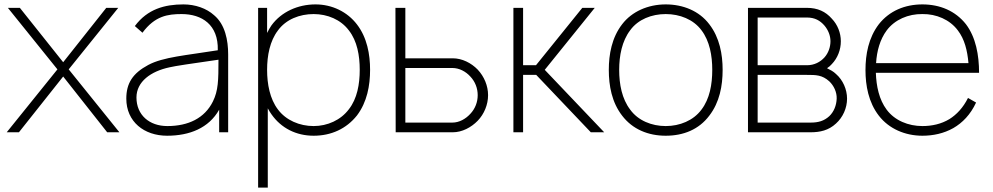

<svg xmlns="http://www.w3.org/2000/svg" viewBox="-20 -598 4488 868"><path d="M514.6 -562.5H460.4L265.6 -316.7L69.8 -562.5H15.6L239.6 -284.4L10.4 0H65.6L265.6 -252.1L464.6 0H519.8L290.6 -284.4Z M1011.5 0V-352.1C1011.5 -415.6 997.9 -487.5 947.9 -529.2C913.5 -560.4 862.5 -578.1 809.4 -578.1C725 -578.1 646.9 -557.3 589.6 -480.2L624 -450C680.2 -526 738.5 -534.4 801 -534.4C892.7 -534.4 967.7 -486.5 964.6 -370.8C822.9 -347.9 717.7 -340.6 650 -304.2C580.2 -266.7 551 -221.9 551 -152.1C551 -47.9 631.3 15.6 735.4 15.6C836.5 15.6 924 -18.8 970.8 -102.1V0ZM942.7 -139.6C905.2 -63.5 831.2 -28.1 736.5 -28.1C655.2 -28.1 596.9 -78.1 596.9 -157.3C596.9 -229.2 662.5 -276 746.9 -293.8C772.9 -300 844.8 -310.4 967.7 -328.1C967.7 -234.4 966.7 -188.5 942.7 -139.6Z M1593.8 -487.5C1550 -544.8 1481.3 -578.1 1406.3 -578.1C1327.1 -578.1 1252.1 -544.8 1207.3 -483.3C1200 -472.9 1193.8 -461.5 1187.5 -449V-562.5H1146.9V250H1190.6V-108.3C1195.8 -99 1201 -89.6 1207.3 -81.2C1251 -18.8 1318.8 15.6 1397.9 15.6C1477.1 15.6 1545.8 -15.6 1593.8 -76C1639.6 -136.5 1653.1 -211.5 1653.1 -282.3C1653.1 -352.1 1639.6 -428.1 1593.8 -487.5ZM1557.3 -104.2C1520.8 -55.2 1460.4 -28.1 1397.9 -28.1C1334.4 -28.1 1272.9 -54.2 1236.5 -103.1C1200 -151 1187.5 -217.7 1187.5 -282.3C1187.5 -346.9 1200 -412.5 1236.5 -460.4C1272.9 -510.4 1334.4 -534.4 1397.9 -534.4C1460.4 -534.4 1520.8 -509.4 1557.3 -460.4C1594.8 -412.5 1606.3 -346.9 1606.3 -282.3C1606.3 -217.7 1594.8 -152.1 1557.3 -104.2Z M1767.7 -562.5 1768.8 0H2027.1C2068.8 0 2110.4 -21.9 2139.6 -52.1C2168.8 -82.3 2186.5 -125 2186.5 -167.7C2186.5 -210.4 2168.8 -252.1 2139.6 -283.3C2110.4 -313.5 2068.8 -334.4 2027.1 -334.4H1812.5V-562.5ZM1812.5 -290.6H2025C2056.2 -290.6 2085.4 -275 2106.2 -252.1C2128.1 -229.2 2139.6 -199 2139.6 -167.7C2139.6 -136.5 2128.1 -106.3 2106.2 -83.3C2085.4 -60.4 2056.2 -43.8 2025 -43.8H1812.5Z M2344.8 -259.4H2404.2L2651 0H2711.5L2442.7 -282.3L2668.8 -562.5H2612.5L2403.1 -303.1H2344.8V-562.5H2301V0H2344.8Z M2989.6 15.6C3069.8 15.6 3139.6 -12.5 3186.5 -75C3233.3 -135.4 3246.9 -210.4 3246.9 -282.3C3246.9 -352.1 3233.3 -428.1 3186.5 -488.5C3140.6 -549 3067.7 -578.1 2989.6 -578.1C2909.4 -578.1 2836.5 -545.8 2792.7 -488.5C2745.8 -428.1 2732.3 -352.1 2732.3 -282.3C2732.3 -210.4 2745.8 -135.4 2792.7 -75C2839.6 -13.5 2910.4 15.6 2989.6 15.6ZM3200 -282.3C3200 -216.7 3188.5 -151 3151 -102.1C3114.6 -53.1 3053.1 -28.1 2989.6 -28.1C2926 -28.1 2864.6 -53.1 2829.2 -102.1C2791.7 -151 2779.2 -216.7 2779.2 -282.3C2779.2 -345.8 2791.7 -412.5 2829.2 -461.5C2864.6 -510.4 2926 -534.4 2989.6 -534.4C3053.1 -534.4 3114.6 -510.4 3151 -461.5C3188.5 -412.5 3200 -345.8 3200 -282.3Z M3361.5 -562.5V0H3644.8C3686.5 0 3726 -8.3 3759.4 -39.6C3790.6 -67.7 3809.4 -109.4 3809.4 -152.1C3809.4 -193.8 3790.6 -236.5 3759.4 -263.5C3747.9 -275 3733.3 -282.3 3718.8 -289.6C3727.1 -294.8 3734.4 -301 3740.6 -308.3C3766.7 -335.4 3781.3 -372.9 3781.3 -411.5C3781.3 -449 3766.7 -486.5 3740.6 -513.5C3712.5 -545.8 3676 -562.5 3628.1 -562.5ZM3405.2 -518.8H3628.1C3663.5 -518.8 3687.5 -505.2 3707.3 -482.3C3724 -462.5 3734.4 -437.5 3734.4 -411.5C3734.4 -385.4 3725 -358.3 3707.3 -338.5C3688.5 -317.7 3661.5 -303.1 3628.1 -303.1H3405.2ZM3405.2 -259.4H3628.1C3668.8 -259.4 3696.9 -259.4 3729.2 -230.2C3750 -210.4 3763.5 -181.2 3762.5 -152.1C3761.5 -121.9 3750 -92.7 3729.2 -72.9C3705.2 -51 3679.2 -43.8 3644.8 -43.8H3405.2Z M4271.9 -59.4C4235.4 -37.5 4193.8 -28.1 4150 -28.1C4086.5 -28.1 4025 -53.1 3988.5 -102.1C3954.2 -147.9 3941.7 -208.3 3939.6 -268.8H4406.2C4406.2 -349 4391.7 -429.2 4346.9 -488.5C4299 -549 4229.2 -578.1 4150 -578.1C4070.8 -578.1 4001 -549 3953.1 -488.5C3906.3 -427.1 3892.7 -352.1 3892.7 -281.2C3892.7 -211.5 3906.3 -135.4 3953.1 -75C3999 -15.6 4071.9 15.6 4150 15.6C4199 15.6 4246.9 5.2 4289.6 -18.8C4331.2 -42.7 4367.7 -80.2 4392.7 -134.4L4356.2 -155.2C4334.4 -111.5 4305.2 -80.2 4271.9 -59.4ZM3988.5 -460.4C4025 -509.4 4086.5 -535.4 4150 -534.4C4212.5 -535.4 4274 -509.4 4310.4 -460.4C4340.6 -420.8 4353.1 -370.8 4358.3 -312.5H3940.6C3943.8 -366.7 3958.3 -419.8 3988.5 -460.4Z"/></svg>

Font: Manrope Thin
Style: Regular
Weight: 100
Width: 4
Designer: Michael Sharanda
Foundry: Michael Sharanda
Version: Version 2.000;PS 002.000;hotconv 1.0.88;makeotf.lib2.5.64775